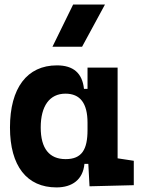

<svg xmlns="http://www.w3.org/2000/svg" viewBox="-20 -815 626 845"><path d="M228.5 9.8C298.3 9.8 345.2 -24.9 351.6 -93.8H368.7L374 4.9L568.8 0V-107.4L497.6 -118.2V-517.6H365.2V-423.8H349.6C342.3 -493.2 302.7 -527.3 230.5 -527.3C99.1 -527.3 23.9 -427.7 23.9 -253.9C23.9 -84 98.6 9.8 228.5 9.8ZM365.2 -242.7C365.2 -157.2 340.3 -114.7 269 -114.7C196.8 -114.7 159.2 -161.6 159.2 -253.9C159.2 -349.1 198.7 -402.8 268.1 -402.8C333 -402.8 365.2 -360.4 365.2 -274.9ZM210.9 -609.4H341.3L441.9 -794.9H301.8Z"/></svg>

Font: Cascadia Mono NF
Style: Bold
Weight: 700
Monospace: yes
Designer: Aaron Bell
Foundry: Saja Typeworks
Version: Version 2404.023